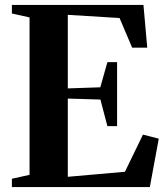

<svg xmlns="http://www.w3.org/2000/svg" viewBox="-20 -763 680 783"><path d="M100.5 -50V-692L28.5 -708V-743H565L580.5 -568.5H519L467.5 -689.5L256.5 -702.5V-402.5L389 -407L418 -509.5H457.5V-248.5H418L389.5 -357L256.5 -361V-42L489.5 -62.5L563 -214L627.5 -197.5L591 0H28.5V-34Z"/></svg>

Font: Merriweather 96pt
Style: Bold
Weight: 700
Version: Version 2.100